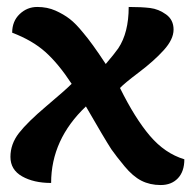

<svg xmlns="http://www.w3.org/2000/svg" viewBox="-20 -526 555 552"><path d="M510 -68Q510 -33 491.5 -13.5Q473 6 442 6Q411 6 386.5 -6.5Q362 -19 338 -48Q314 -77 300 -97Q280 -128 227 -220Q127 -125 127 0Q77 0 43.5 -19Q10 -38 10 -75Q10 -112 34.5 -143.5Q59 -175 113.5 -221Q168 -267 186 -285Q148 -343 110.5 -376.5Q73 -410 15 -432Q15 -465 36.5 -485.5Q58 -506 87 -506Q116 -506 139.5 -495.5Q163 -485 180.5 -471.5Q198 -458 219 -432Q244 -403 284 -342Q308 -370 320 -387Q350 -432 350 -506Q387 -506 411.5 -503Q436 -500 457.5 -484.5Q479 -469 479 -441Q479 -413 451 -382Q423 -351 380 -318.5Q337 -286 325 -273Q368 -186 411 -135.5Q454 -85 510 -68Z"/></svg>

Font: Salsa
Style: Regular
Weight: 400
Designer: John Vargas Beltrn
Foundry: John Vargas Beltran
Version: Version 1.002